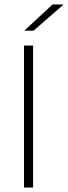

<svg xmlns="http://www.w3.org/2000/svg" viewBox="-20 -844 306 864"><path d="M129 -639V0H88V-639ZM90 -706.5 216.5 -824H265.5V-823L131 -706H90Z"/></svg>

Font: Anek Kannada ExtraLight
Style: Regular
Weight: 250
Version: Version 1.003